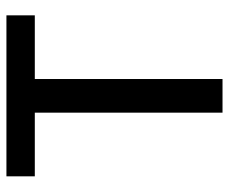

<svg xmlns="http://www.w3.org/2000/svg" viewBox="-76 -618 695 582"><g transform="rotate(-90 271.0 -327.5)"><path d="M220 -569H27V-655H515V-569H322V0H220Z"/></g></svg>

Font: Assistant SemiBold
Style: Regular
Weight: 600
Designer: Hebrew By Ben Nathan, Latin by Paul Hunt
Version: Version 2.001; ttfautohint (v1.6)